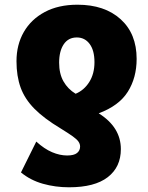

<svg xmlns="http://www.w3.org/2000/svg" viewBox="-20 -583 629 815"><path d="M309 -563Q424 -563 492 -501.5Q560 -440 560 -333Q560 -253 522.5 -193.5Q485 -134 399 -102Q493 -43 493 50Q493 126 437.5 169Q382 212 273 212Q215 212 162 197Q109 182 69 149L134 18Q168 49 201 63Q234 77 265 77Q294 77 307 66.5Q320 56 320 39Q320 28 313 18Q306 8 288.5 -4.5Q271 -17 237 -38Q167 -80 126 -121.5Q85 -163 67.5 -211.5Q50 -260 50 -323Q50 -393 81 -447Q112 -501 170 -532Q228 -563 309 -563ZM306 -424Q270 -424 250.5 -395Q231 -366 231 -317Q231 -270 249.5 -237.5Q268 -205 301 -185Q337 -200 359 -235Q381 -270 381 -319Q381 -369 360.5 -396.5Q340 -424 306 -424Z"/></svg>

Font: Noto Sans SemiCondensed Black
Style: Regular
Weight: 900
Width: 4
Designer: Monotype Design Team
Foundry: Monotype Imaging Inc.
Version: Version 2.013; ttfautohint (v1.8.4.7-5d5b)